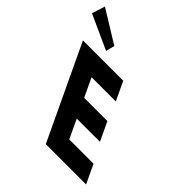

<svg xmlns="http://www.w3.org/2000/svg" viewBox="-723 -1371 1590 1590"><g transform="rotate(45 72.0 -576.0)"><path d="M-399.6 -1152 -436.2 -1037 -133 -899 -113.4 -976ZM142 -825H-330L60 0H532L454 -165H170L91.5 -331H363.5L285.5 -496H13.5L-64 -660H220Z"/></g></svg>

Font: Hussar
Style: BdOpOblFive
Weight: 700
Foundry: Cannot Into Space Fonts
Version: Version 2.00